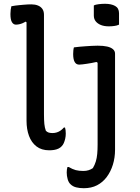

<svg xmlns="http://www.w3.org/2000/svg" viewBox="-20 -783 740 1013"><path d="M495 -542Q525 -542 545 -537.5Q565 -533 576 -523.5Q587 -514 587 -500V7Q587 49 575.5 86Q564 123 543 151Q522 179 492 194.5Q462 210 422 210Q400 210 382 205.5Q364 201 352 189Q342 180 337 162.5Q332 145 332 127Q332 118 333 111Q334 104 336 98H342Q363 110 379.5 114.5Q396 119 420 119Q435 119 447.5 115Q460 111 470 104Q480 87 485.5 69Q491 51 493 29Q495 7 495 -20V-452L489 -456Q475 -453 462.5 -450.5Q450 -448 438 -446.5Q426 -445 416 -443.5Q406 -442 398 -442Q382 -442 374 -456Q366 -470 366 -498Q366 -508 367 -517.5Q368 -527 370 -533Q385 -535 400.5 -536.5Q416 -538 432 -539Q448 -540 464 -541Q480 -542 495 -542ZM40 -750Q50 -752 61 -753.5Q72 -755 83 -756Q94 -757 105 -758Q116 -759 126 -759.5Q136 -760 145 -760Q165 -760 180 -754Q195 -748 203.5 -736Q212 -724 212 -705V-180Q212 -149 214 -129Q216 -109 222 -93Q229 -86 237 -83.5Q245 -81 258 -81Q269 -81 280 -84.5Q291 -88 300 -94.5Q309 -101 317 -110H323Q325 -104 326 -96.5Q327 -89 327 -78Q327 -64 324 -51Q321 -38 316.5 -28Q312 -18 306 -12Q299 -4 288.5 1Q278 6 265.5 8Q253 10 240 10Q199 10 172.5 -10.5Q146 -31 133 -66Q120 -101 120 -146V-665L116 -669Q109 -665 100 -661Q91 -657 81.5 -655Q72 -653 64 -653Q51 -653 43 -666Q35 -679 35 -709Q35 -721 36.5 -732Q38 -743 40 -750ZM475 -754Q480 -757 487 -758.5Q494 -760 501.5 -761Q509 -762 517.5 -762.5Q526 -763 534 -763Q567 -763 587.5 -751.5Q608 -740 608 -713V-653Q602 -650 596 -648.5Q590 -647 583 -646Q576 -645 569 -644.5Q562 -644 554 -644Q530 -644 512.5 -651Q495 -658 485 -670.5Q475 -683 475 -701Z"/></svg>

Font: Code D Ace
Style: Regular
Weight: 400
Version: Version 1.085; ttfautohint (v1.8.4.7-5d5b);Nerd Fonts 3.0.2